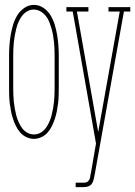

<svg xmlns="http://www.w3.org/2000/svg" viewBox="-20 -559 552 784"><path d="M119 8Q103 8 88 1Q73 -6 62.5 -18Q52 -30 45 -44.5Q38 -59 33 -74Q28 -89 25 -104.5Q22 -120 20 -136Q18 -152 17.5 -168Q17 -184 17 -200V-330Q17 -351 18.5 -372.5Q20 -394 23.5 -415Q27 -436 33 -456.5Q39 -477 50 -495.5Q61 -514 79 -526.5Q97 -539 119 -539Q140 -539 158 -526.5Q176 -514 187 -495.5Q198 -477 204 -456.5Q210 -436 213.5 -415Q217 -394 218.5 -372.5Q220 -351 220 -330V-200Q220 -184 219.5 -168Q219 -152 217 -136Q215 -120 212 -104.5Q209 -89 204 -74Q199 -59 192 -44.5Q185 -30 174.5 -18Q164 -6 149 1Q134 8 119 8ZM119 -10Q133 -10 145.5 -17Q158 -24 166.5 -35.5Q175 -47 181 -60.5Q187 -74 190.5 -87.5Q194 -101 196.5 -115Q199 -129 200.5 -143Q202 -157 202.5 -171.5Q203 -186 203 -200V-330Q203 -344 202.5 -358.5Q202 -373 200.5 -387Q199 -401 196.5 -415.5Q194 -430 190 -443.5Q186 -457 181 -470Q176 -483 166.5 -494.5Q157 -506 144.5 -513Q132 -520 117 -520Q103 -520 90.5 -512.5Q78 -505 69.5 -493.5Q61 -482 55.5 -469Q50 -456 46.5 -442.5Q43 -429 40.5 -415Q38 -401 36.5 -387Q35 -373 34.5 -358.5Q34 -344 34 -330V-200Q34 -186 34.5 -171.5Q35 -157 36.5 -143Q38 -129 40.5 -115Q43 -101 46.5 -87.5Q50 -74 56 -60.5Q62 -47 70.5 -35.5Q79 -24 91.5 -17Q104 -10 119 -10ZM289 205V187H324Q331 187 336.5 183.5Q342 180 345 174Q348 168 348.5 161.5Q349 155 351 149L372 27L277 -512H251V-530H341V-512H294L381 -20L469 -512H423V-530H512V-512H486L367 152Q365 162 363 171.5Q361 181 356.5 189Q352 197 343 201Q334 205 324 205Z"/></svg>

Font: Iosevka Slab Thin
Style: Regular
Weight: 100
Monospace: yes
Designer: Belleve Invis
Foundry: Belleve Invis
Version: Version 11.1.0; ttfautohint (v1.8.3)